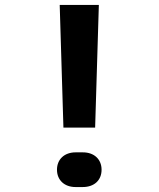

<svg xmlns="http://www.w3.org/2000/svg" viewBox="-20 -750 640 775"><path d="M236 -235H364L379 -730H221ZM285 5H314C360 5 390 -22 390 -65C390 -107 360 -135 315 -135H285C240 -135 210 -107 210 -65C210 -23 240 5 285 5Z"/></svg>

Font: JetBrains Mono ExtraBold
Style: Regular
Weight: 800
Monospace: yes
Designer: Philipp Nurullin, Konstantin Bulenkov
Foundry: JetBrains
Version: Version 2.305